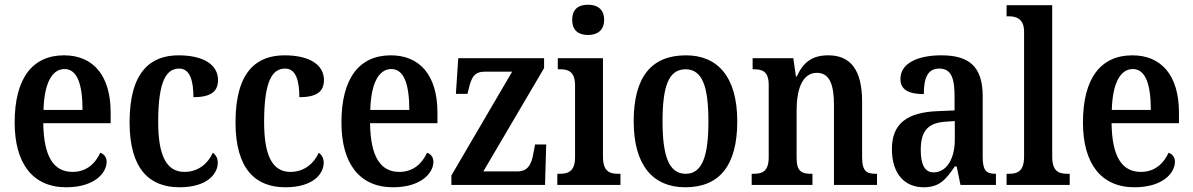

<svg xmlns="http://www.w3.org/2000/svg" viewBox="-20 -782 5044 812"><path d="M260 10C380 10 431 -51 431 -98C431 -118 419 -131 404 -136C384 -92 347 -55 287 -55C207 -55 165 -119 163 -261H448V-306C448 -464 373 -548 251 -548C118 -548 42 -452 42 -264C42 -91 118 10 260 10ZM329 -317H164C167 -428 199 -490 253 -490C308 -490 329 -422 329 -317Z M739 10C858 10 901 -48 901 -94C901 -113 893 -127 880 -136C860 -91 819 -55 760 -55C682 -55 649 -128 649 -266C649 -441 684 -492 738 -492C785 -492 798 -437 798 -371C879 -371 902 -400 902 -444C902 -506 844 -548 735 -548C619 -548 528 -481 528 -265C528 -65 614 10 739 10Z M1187 10C1306 10 1349 -48 1349 -94C1349 -113 1341 -127 1328 -136C1308 -91 1267 -55 1208 -55C1130 -55 1097 -128 1097 -266C1097 -441 1132 -492 1186 -492C1233 -492 1246 -437 1246 -371C1327 -371 1350 -400 1350 -444C1350 -506 1292 -548 1183 -548C1067 -548 976 -481 976 -265C976 -65 1062 10 1187 10Z M1642 10C1762 10 1813 -51 1813 -98C1813 -118 1801 -131 1786 -136C1766 -92 1729 -55 1669 -55C1589 -55 1547 -119 1545 -261H1830V-306C1830 -464 1755 -548 1633 -548C1500 -548 1424 -452 1424 -264C1424 -91 1500 10 1642 10ZM1711 -317H1546C1549 -428 1581 -490 1635 -490C1690 -490 1711 -422 1711 -317Z M1889 0H2285L2290 -171H2243L2237 -140C2228 -83 2211 -57 2166 -57H2024L2281 -494V-536H1918L1908 -385H1957L1962 -405C1974 -458 1988 -479 2032 -479H2146L1889 -40Z M2467 -634C2504 -634 2535 -652 2535 -698C2535 -745 2504 -762 2467 -762C2428 -762 2400 -745 2400 -698C2400 -652 2428 -634 2467 -634ZM2337 0H2604V-47H2594C2556 -47 2530 -59 2530 -120V-536H2339V-489H2350C2386 -489 2412 -477 2412 -420V-117C2412 -59 2385 -47 2347 -47H2337Z M2878 10C3022 10 3098 -81 3098 -269C3098 -457 3015 -548 2881 -548C2735 -548 2660 -457 2660 -269C2660 -81 2743 10 2878 10ZM2880 -47C2808 -47 2782 -124 2782 -269C2782 -415 2807 -489 2879 -489C2951 -489 2976 -415 2976 -269C2976 -124 2951 -47 2880 -47Z M3159 0H3416V-47H3412C3373 -47 3349 -55 3349 -113V-315C3349 -398 3370 -474 3435 -474C3489 -474 3507 -423 3507 -338V0H3689V-47H3685C3646 -47 3626 -56 3626 -118V-352C3626 -489 3575 -548 3483 -548C3417 -548 3378 -521 3350 -459H3346L3335 -536H3163V-489H3168C3205 -489 3231 -480 3231 -422V-118C3231 -56 3204 -47 3165 -47H3159Z M3886 10C3954 10 3980 -23 4018 -78H4026L4042 0H4192V-47H4189C4150 -47 4136 -63 4136 -118V-375C4136 -502 4077 -548 3961 -548C3862 -548 3788 -515 3788 -448C3788 -404 3821 -384 3887 -384C3887 -450 3902 -492 3952 -492C4005 -492 4017 -448 4017 -373V-315L3946 -312C3816 -307 3752 -259 3752 -152C3752 -41 3811 10 3886 10ZM3928 -53C3891 -53 3874 -87 3874 -147C3874 -222 3899 -261 3975 -267L4018 -270V-191C4018 -110 3983 -53 3928 -53Z M4237 0H4504V-47H4494C4456 -47 4430 -59 4430 -120V-760H4237V-713H4247C4275 -713 4311 -705 4311 -648V-120C4311 -59 4285 -47 4247 -47H4237Z M4778 10C4898 10 4949 -51 4949 -98C4949 -118 4937 -131 4922 -136C4902 -92 4865 -55 4805 -55C4725 -55 4683 -119 4681 -261H4966V-306C4966 -464 4891 -548 4769 -548C4636 -548 4560 -452 4560 -264C4560 -91 4636 10 4778 10ZM4847 -317H4682C4685 -428 4717 -490 4771 -490C4826 -490 4847 -422 4847 -317Z"/></svg>

Font: Noto Serif Georgian Condensed SemiBold
Style: Regular
Weight: 600
Width: 3
Designer: Monotype Design Team, Akaki Razmadze
Foundry: Google LLC
Version: Version 2.003